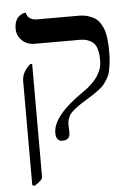

<svg xmlns="http://www.w3.org/2000/svg" viewBox="-54 -597 606 859"><g transform="rotate(-5 248.5 -167.5)"><path d="M65.9 220.2C90.7 205.2 103 193.2 103 184.1V-324.2H94.2C68.8 -302.1 56.2 -277.7 56.2 -251V215.8ZM241.2 -38.1C241.2 -61.2 248.5 -80.1 263.2 -94.7C277.8 -109.4 302.7 -127.1 337.9 -147.9L366.2 -166C372.4 -169.9 380.5 -175.7 390.4 -183.3C400.3 -191 407.6 -197.8 412.1 -203.6C416.7 -209.5 422 -217.3 428.2 -227.1C434.4 -236.8 438.8 -247 441.4 -257.6C444 -268.1 446.3 -280.8 448.2 -295.4C450.2 -310.1 451.2 -326.3 451.2 -344.2C451.2 -357.3 451 -367.9 450.7 -376.2C450.4 -384.5 449.4 -395.6 447.8 -409.4C446.1 -423.3 443.8 -434.7 440.9 -443.6C438 -452.6 433.5 -462.4 427.5 -473.1C421.5 -483.9 414.2 -492.4 405.8 -498.5C397.3 -504.7 386.6 -510 373.5 -514.4C360.5 -518.8 345.7 -521 329.1 -521H143.1C115.4 -521 99.1 -532.4 94.2 -555.2L88.9 -554.7C85.3 -554.4 81 -552.9 75.9 -550.3C70.9 -547.7 65.9 -544.3 61 -540C56.2 -535.8 51.9 -529.1 48.3 -520C44.8 -510.9 43 -500.2 43 -487.8C43 -467 50.4 -449.3 65.2 -434.8C80 -420.3 99 -413.1 122.1 -413.1H325.2C340.2 -413.1 353 -410.8 363.8 -406.2C374.5 -401.7 382.6 -396.2 388.2 -389.9C393.7 -383.5 398 -375.2 401.1 -364.7C404.2 -354.3 406 -345.4 406.5 -337.9C407 -330.4 407.2 -321.1 407.2 -310.1C407.2 -293.8 403.5 -277.8 396 -262C388.5 -246.2 379.2 -232.6 367.9 -221.2C356.7 -209.8 347.2 -200.9 339.4 -194.6C331.5 -188.2 325 -183.4 319.8 -180.2C226.1 -116.4 179.2 -58.9 179.2 -7.8C179.2 17.3 188.8 29.8 208 29.8C230.8 29.8 242.2 18.9 242.2 -2.9C242.2 -8.1 242 -14.9 241.7 -23.2C241.4 -31.5 241.2 -36.5 241.2 -38.1Z"/></g></svg>

Font: Linux Biolinum G
Style: Bold
Weight: 700
Designer: Philipp H. Poll
Foundry: Philipp H. Poll
Version: Version 1.1.0